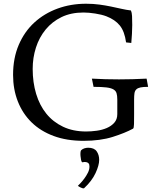

<svg xmlns="http://www.w3.org/2000/svg" viewBox="-20 -742 848 1028"><path d="M414 63Q422 55 432.5 52Q443 49 452 49Q484 49 497.5 68Q511 87 511 114Q511 143 491.5 185Q472 227 430 266Q427 267 422.5 266Q418 265 413 262.5Q408 260 403.5 257.5Q399 255 397 253Q402 248 412 237.5Q422 227 432.5 212.5Q443 198 451 182Q459 166 459 150Q459 138 454.5 133Q450 128 443.5 126.5Q437 125 430.5 125.5Q424 126 420 127Q416 124 414 114Q412 104 411 93Q410 82 411 73.5Q412 65 414 63ZM427 -675Q360 -675 309.5 -650.5Q259 -626 224.5 -584Q190 -542 172.5 -487.5Q155 -433 155 -373Q155 -301 173.5 -239.5Q192 -178 228 -133.5Q264 -89 317.5 -63.5Q371 -38 441 -38Q468 -38 497.5 -42Q527 -46 551.5 -56.5Q576 -67 592 -85Q608 -103 608 -131V-209Q608 -230 604 -243Q600 -256 587 -263.5Q574 -271 549 -274Q524 -277 481 -277L472 -321Q504 -319 543.5 -318Q583 -317 617 -317Q648 -317 690 -318Q732 -319 765 -321L773 -277Q747 -277 732.5 -274Q718 -271 710 -263.5Q702 -256 700 -243Q698 -230 698 -209V-130Q698 -100 697.5 -77.5Q697 -55 692 -53Q650 -30 583.5 -9Q517 12 427 12Q337 12 267 -14Q197 -40 149 -87Q101 -134 75.5 -199Q50 -264 50 -341Q50 -431 80.5 -502Q111 -573 164 -621.5Q217 -670 288 -696Q359 -722 441 -722Q479 -722 512 -717.5Q545 -713 574 -707Q603 -701 629.5 -695Q656 -689 681 -686Q686 -675 687 -656Q688 -637 688 -608Q688 -584 686.5 -560.5Q685 -537 683 -512L655 -515Q647 -574 621.5 -605.5Q596 -637 549 -655Q525 -664 490 -669.5Q455 -675 427 -675Z"/></svg>

Font: Lusitana
Style: Regular
Weight: 400
Designer: Ana Paula Megda
Foundry: Ana Paula Megda
Version: Version 1.000; ttfautohint (v1.1) -l 8 -r 50 -G 200 -x 14 -D